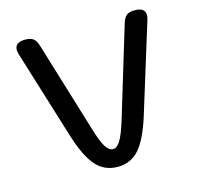

<svg xmlns="http://www.w3.org/2000/svg" viewBox="-105 -820 968 941"><g transform="rotate(-15 379.5 -350.0)"><path d="M193 -196 53 -649Q49 -665 49 -671Q49 -710 102 -710Q129 -710 142.5 -699.5Q156 -689 164 -664L304 -205Q324 -137 341.5 -108.5Q359 -80 380 -80Q400 -80 417.5 -108.5Q435 -137 456 -205L595 -664Q603 -689 616.5 -699.5Q630 -710 657 -710Q710 -710 710 -672Q710 -661 706 -649L566 -196Q531 -85 488.5 -37.5Q446 10 380 10Q313 10 270 -38.5Q227 -87 193 -196Z"/></g></svg>

Font: Kodchasan SemiBold
Style: Regular
Weight: 600
Version: Version 1.000; ttfautohint (v1.6)